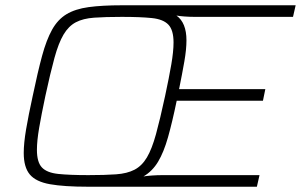

<svg xmlns="http://www.w3.org/2000/svg" viewBox="-20 -708 1141 728"><path d="M314 0Q223 0 169.5 -9.5Q116 -19 93 -46.5Q70 -74 70 -128Q70 -165 79 -218Q88 -271 104 -344Q123 -435 139.5 -496Q156 -557 177.5 -595.5Q199 -634 232 -654Q265 -674 316 -681Q367 -688 443 -688H1101L1091 -644H721Q699 -644 679.5 -645.5Q660 -647 649 -649Q687 -622 687 -555Q687 -521 679 -475Q671 -429 659 -370H986L977 -326H650Q633 -244 617 -187.5Q601 -131 579.5 -95Q558 -59 524 -39Q535 -41 555.5 -42.5Q576 -44 598 -44H964L954 0ZM315 -44Q378 -44 420 -47Q462 -50 490 -64.5Q518 -79 537 -111Q556 -143 571.5 -199.5Q587 -256 606 -344Q621 -414 629.5 -463.5Q638 -513 638 -547Q638 -594 618.5 -614.5Q599 -635 556 -639.5Q513 -644 442 -644Q379 -644 337 -641Q295 -638 267.5 -623.5Q240 -609 221 -577Q202 -545 186.5 -488.5Q171 -432 152 -344Q137 -273 128.5 -223.5Q120 -174 120 -140Q120 -93 139 -73Q158 -53 201 -48.5Q244 -44 315 -44Z"/></svg>

Font: Saira ExtraLight
Style: Italic
Weight: 200
Italic angle: -12°
Designer: Hector Gatti with collaboration of the Omnibus-Type team
Foundry: Omnibus-Type
Version: Version 1.100; ttfautohint (v1.8.3)